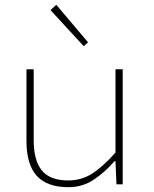

<svg xmlns="http://www.w3.org/2000/svg" viewBox="-20 -766 640 798"><path d="M264 12Q176 12 133 -35Q90 -82 90 -180V-478H120V-184Q120 -99 154 -57.5Q188 -16 264 -16Q318 -16 363 -44.5Q408 -73 460 -132V-478H490V0H464L460 -96H456Q416 -50 369.5 -19Q323 12 264 12ZM328 -574 190 -724 214 -746 346 -590Z"/></svg>

Font: Source Code Pro ExtraLight ExtraLight
Style: Regular
Weight: 250
Monospace: yes
Version: Version 1.018;hotconv 1.0.116;makeotfexe 2.5.65601